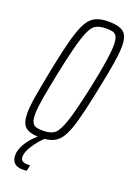

<svg xmlns="http://www.w3.org/2000/svg" viewBox="-168 -758 708 1021"><g transform="rotate(20 186.5 -248.0)"><path d="M373 -597Q373 -559 363.5 -500Q354 -441 334 -344Q304 -196 282.5 -125.5Q261 -55 232.5 -26Q204 3 154 7Q125 34 100.5 71.5Q76 109 76 135Q76 166 114 166L130 165L123 199Q113 200 99 200Q68 200 52.5 184.5Q37 169 37 141Q37 111 58 75Q79 39 116 8Q65 6 43 -15.5Q21 -37 21 -91Q21 -128 30.5 -185.5Q40 -243 60 -344Q91 -501 114.5 -572.5Q138 -644 169.5 -670Q201 -696 261 -696Q322 -696 347.5 -675Q373 -654 373 -597ZM330 -586Q330 -617 323 -632.5Q316 -648 302 -652.5Q288 -657 263 -657Q219 -657 196.5 -639.5Q174 -622 153 -557.5Q132 -493 101 -344Q81 -246 71.5 -189.5Q62 -133 62 -101Q62 -70 69.5 -55Q77 -40 91 -35.5Q105 -31 131 -31Q174 -31 196 -48.5Q218 -66 239.5 -130Q261 -194 293 -344Q330 -519 330 -586Z"/></g></svg>

Font: Saira Ultra Condensed ExLight
Style: Italic
Weight: 200
Width: 1
Italic angle: -12°
Designer: Hector Gatti with collaboration of the Omnibus-Type team
Foundry: Omnibus-Type
Version: Version 1.001; ttfautohint (v1.8)